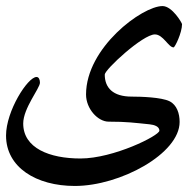

<svg xmlns="http://www.w3.org/2000/svg" viewBox="-20 -413 623 636"><path d="M0 36C0 -45.1 71.7 -158 101 -158C109.1 -158 112.3 -148.3 112.3 -139C112.3 -120.8 56.9 -54.5 56.9 -3.9C56.9 77.9 144.4 112 246.6 112C355.9 112 508 36.2 508 19.8C508 6 491.3 0.4 475.5 -1.2C425 -6.3 400.4 -10 340 -10C335.2 -10 403.6 -93 416 -93C446.7 -93 514.9 -90.9 541.6 -77.6C566 -65.4 575 -36.8 575 -9C575 96.3 377.8 203 228 203C100 203 0 141.4 0 36ZM340 -10C304 -10 265 -52.8 265 -100C265 -255 451.1 -392.9 518.3 -392.9C550.6 -392.9 583 -336.7 583 -333C583 -304.5 559.4 -256 555 -256C538.1 -256 520.6 -299 493 -299C453 -299 327 -182.4 327 -166C327 -122.4 354 -93 416 -93C454 -93 388 -10 340 -10Z"/></svg>

Font: DigitalKhatt Madina Quranic
Style: Regular
Weight: 400
Designer: Amine Anane
Version: Version 0.1